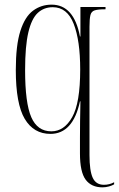

<svg xmlns="http://www.w3.org/2000/svg" viewBox="-20 -566 511 826"><path d="M421 240Q373 240 348.5 207Q324 174 324 94V27Q324 -6 324.5 -45.5Q325 -85 326 -130H324Q294 10 197 10Q125 10 86.5 -54.5Q48 -119 48 -265Q48 -371 67.5 -432.5Q87 -494 122 -520Q157 -546 202 -546Q298 -546 324 -409H326V-536H434V-526H431Q402 -526 387.5 -521.5Q373 -517 369 -501Q365 -485 365 -451V101Q365 169 379 199Q393 229 427 229Q451 229 471 218V227Q463 232 449 236Q435 240 421 240ZM201 -1Q256 -1 290.5 -62Q325 -123 325 -267Q325 -392 297 -463.5Q269 -535 207 -535Q169 -535 142.5 -510.5Q116 -486 102 -427Q88 -368 88 -264Q88 -123 114.5 -62Q141 -1 201 -1Z"/></svg>

Font: Noto Serif Display ExtraCondensed ExtraLight
Style: Regular
Weight: 200
Width: 2
Designer: Monotype Design Team
Foundry: Monotype Imaging Inc.
Version: Version 2.009